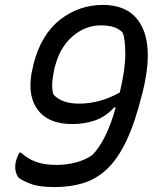

<svg xmlns="http://www.w3.org/2000/svg" viewBox="-20 -740 640 780"><path d="M398 -720Q515 -720 558.5 -628Q602 -536 559 -363L556 -353Q528 -240 493 -167Q458 -94 414.5 -53Q371 -12 318 4Q265 20 201 20Q137 20 101 5.5Q65 -9 55 -19Q47 -30 43.5 -45Q40 -60 44 -82Q50 -105 59 -120H65Q91 -96 125 -83Q159 -70 211 -70Q250 -70 288 -80Q326 -90 355 -110Q413 -170 450 -303L444 -304Q411 -267 368 -251.5Q325 -236 274 -236Q172 -236 129.5 -299.5Q87 -363 114 -469L116 -479Q147 -600 224 -660Q301 -720 398 -720ZM197 -356Q231 -319 301 -319Q386 -319 466 -364L467 -366Q489 -458 489 -520Q489 -582 478 -608Q451 -637 390 -637Q327 -637 275.5 -593Q224 -549 204 -472L202 -466Q195 -435 192.5 -407.5Q190 -380 197 -356Z"/></svg>

Font: Recursive Mn Csl St
Style: Italic
Weight: 400
Italic angle: -15°
Monospace: yes
Version: Version 1.079;hotconv 1.0.112;makeotfexe 2.5.65598; ttfautoh